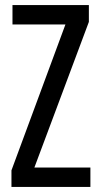

<svg xmlns="http://www.w3.org/2000/svg" viewBox="-20 -734 394 754"><path d="M335 0H25V-65L237 -638H29V-714H329V-648L115 -76H335Z"/></svg>

Font: Noto Sans Display ExtraCondensed
Style: Regular
Weight: 400
Width: 2
Version: Version 2.003